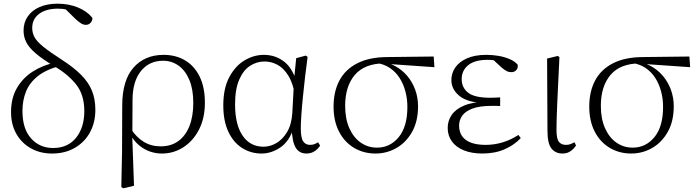

<svg xmlns="http://www.w3.org/2000/svg" viewBox="-20 -820 3790 1043"><path d="M263 14Q198 14 147.5 -14.5Q97 -43 68.5 -93.5Q40 -144 40 -211Q40 -287 72 -342Q104 -397 159 -432Q214 -467 284 -481V-487L306 -462Q230 -442 185 -406Q140 -370 121 -322Q102 -274 102 -217Q102 -120 149 -68Q196 -16 268 -16Q349 -16 393.5 -72Q438 -128 438 -216Q438 -305 394 -360.5Q350 -416 277 -459Q210 -499 173.5 -530.5Q137 -562 122.5 -591Q108 -620 108 -654Q108 -698 131 -731Q154 -764 195.5 -782Q237 -800 293 -800Q352 -800 402 -780Q452 -760 482 -723Q482 -707 472 -696Q462 -685 446 -685Q433 -685 419.5 -693.5Q406 -702 389 -718L326 -780L384 -771L389 -750Q369 -762 345 -767.5Q321 -773 295 -773Q231 -773 193 -745Q155 -717 155 -668Q155 -642 167 -619Q179 -596 213.5 -567.5Q248 -539 315 -496Q382 -453 422 -412Q462 -371 480 -326Q498 -281 498 -223Q498 -154 468.5 -100.5Q439 -47 386 -16.5Q333 14 263 14Z M639 196 643 5 644 -246Q644 -383 705 -452.5Q766 -522 869 -522Q935 -522 985.5 -492Q1036 -462 1064.5 -404Q1093 -346 1093 -262Q1093 -178 1061 -116Q1029 -54 976 -20Q923 14 860 14Q803 14 755.5 -16Q708 -46 682 -103H679L692 -119Q721 -74 761 -49.5Q801 -25 853 -25Q909 -25 948.5 -53.5Q988 -82 1009 -135Q1030 -188 1030 -261Q1030 -335 1008.5 -386Q987 -437 950 -463.5Q913 -490 866 -490Q791 -490 746 -434.5Q701 -379 700 -281L699 -97L698 -89L708 189L650 203Z M1401 14Q1342 14 1294.5 -16.5Q1247 -47 1220 -105.5Q1193 -164 1193 -247Q1193 -340 1225.5 -401Q1258 -462 1308.5 -492Q1359 -522 1413 -522Q1479 -522 1527.5 -482Q1576 -442 1598 -349H1606L1584 -296Q1572 -368 1546 -409.5Q1520 -451 1486.5 -468.5Q1453 -486 1417 -486Q1375 -486 1338.5 -462.5Q1302 -439 1279.5 -387.5Q1257 -336 1257 -253Q1257 -143 1298 -83Q1339 -23 1412 -23Q1446 -23 1480 -42Q1514 -61 1539 -102Q1564 -143 1568 -207L1578 -393L1589 -504L1641 -518L1651 -511Q1644 -461 1637.5 -404.5Q1631 -348 1625.5 -293.5Q1620 -239 1617 -194.5Q1614 -150 1614 -123Q1614 -71 1627 -52Q1640 -33 1664 -33Q1678 -33 1688 -37Q1698 -41 1708 -47L1719 -29Q1707 -10 1688 2Q1669 14 1645 14Q1606 14 1586.5 -17.5Q1567 -49 1564 -128H1576Q1552 -52 1503 -19Q1454 14 1401 14Z M2020 14Q1955 14 1903 -17Q1851 -48 1821.5 -105.5Q1792 -163 1792 -241Q1792 -322 1823.5 -382Q1855 -442 1919.5 -475.5Q1984 -509 2081 -510L2336 -513L2340 -455L2082 -473L2069 -476Q1960 -475 1907.5 -413Q1855 -351 1855 -245Q1855 -174 1878 -123Q1901 -72 1940 -45Q1979 -18 2028 -18Q2099 -18 2146 -75Q2193 -132 2193 -239Q2193 -284 2182 -324.5Q2171 -365 2150 -397.5Q2129 -430 2097.5 -451Q2066 -472 2024 -478L2034 -487Q2083 -484 2123 -463Q2163 -442 2191.5 -408.5Q2220 -375 2235.5 -332.5Q2251 -290 2251 -243Q2251 -161 2218.5 -103.5Q2186 -46 2133.5 -16Q2081 14 2020 14Z M2600 14Q2543 14 2500.5 -3Q2458 -20 2435 -51.5Q2412 -83 2412 -125Q2412 -164 2433.5 -195.5Q2455 -227 2501 -246.5Q2547 -266 2620 -267V-259Q2522 -262 2477 -298Q2432 -334 2432 -385Q2432 -422 2453 -453Q2474 -484 2516.5 -503Q2559 -522 2623 -522Q2656 -522 2688 -516.5Q2720 -511 2747.5 -499.5Q2775 -488 2792 -469Q2795 -450 2784.5 -439Q2774 -428 2759 -428Q2744 -428 2733 -433.5Q2722 -439 2705 -453L2650 -504L2704 -502L2708 -485Q2683 -490 2666 -492.5Q2649 -495 2629 -495Q2559 -495 2523.5 -466Q2488 -437 2488 -390Q2488 -344 2523 -316.5Q2558 -289 2643 -289Q2654 -289 2666.5 -289.5Q2679 -290 2697 -291V-244Q2679 -245 2670.5 -245Q2662 -245 2654 -245Q2585 -245 2546 -230Q2507 -215 2490.5 -191Q2474 -167 2474 -138Q2474 -87 2510.5 -60Q2547 -33 2619 -33Q2666 -33 2711.5 -47Q2757 -61 2796 -87L2809 -70Q2775 -33 2722 -9.5Q2669 14 2600 14Z M3036 14Q2998 14 2976 -13Q2954 -40 2954 -109L2952 -502L3010 -516L3019 -510Q3015 -424 3012 -362.5Q3009 -301 3007 -256.5Q3005 -212 3004 -178Q3003 -144 3003 -114Q3003 -65 3016.5 -49Q3030 -33 3054 -33Q3069 -33 3080 -37.5Q3091 -42 3101 -47L3109 -30Q3100 -14 3081 0Q3062 14 3036 14Z M3409 14Q3344 14 3292 -17Q3240 -48 3210.5 -105.5Q3181 -163 3181 -241Q3181 -322 3212.5 -382Q3244 -442 3308.5 -475.5Q3373 -509 3470 -510L3725 -513L3729 -455L3471 -473L3458 -476Q3349 -475 3296.5 -413Q3244 -351 3244 -245Q3244 -174 3267 -123Q3290 -72 3329 -45Q3368 -18 3417 -18Q3488 -18 3535 -75Q3582 -132 3582 -239Q3582 -284 3571 -324.5Q3560 -365 3539 -397.5Q3518 -430 3486.5 -451Q3455 -472 3413 -478L3423 -487Q3472 -484 3512 -463Q3552 -442 3580.5 -408.5Q3609 -375 3624.5 -332.5Q3640 -290 3640 -243Q3640 -161 3607.5 -103.5Q3575 -46 3522.5 -16Q3470 14 3409 14Z"/></svg>

Font: Noto Serif TC
Style: Regular
Weight: 200
Designer: Ryoko NISHIZUKA 西塚涼子 (kana & ideographs); Frank Grießhammer (Latin, Greek & Cyrillic); Wenlong ZHANG 张文龙 (bopomofo); San
Foundry: Adobe
Version: Version 2.001;hotconv 1.1.0;makeotfexe 2.6.0